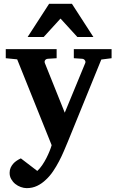

<svg xmlns="http://www.w3.org/2000/svg" viewBox="-20 -742 606 993"><path d="M503.9 -434.1 331.1 -9.8Q321.8 12.7 310.5 39.1Q299.3 65.4 285.4 92Q271.5 118.7 254.9 143.3Q238.3 168 217.8 187Q196.8 207.5 172.1 219.2Q147.5 231 118.2 231Q103.5 231 87.6 225.3Q71.8 219.7 58.8 209.2Q45.9 198.7 37.6 183.8Q29.3 168.9 29.8 150.9Q29.8 137.2 34.9 125.7Q40 114.3 48.1 105Q56.2 95.7 66.7 88.9Q77.1 82 87.9 77.1L172.9 142.1Q186.5 129.4 198.5 111.8Q210.4 94.2 220 75.4Q229.5 56.6 236.6 39.1Q243.7 21.5 247.1 8.8L68.8 -435.1L9.8 -440.9V-487.8H272.9V-440.9L227.1 -438Q217.8 -437 213.4 -430.7Q209 -424.3 211.9 -416L314.9 -159.2L420.9 -416Q423.8 -423.3 418.9 -430.2Q414.1 -437 405.8 -438L361.8 -440.9V-487.8H557.1V-440.9ZM379.9 -550.8 293 -646 206.1 -550.8H123L233.9 -722.2H352.1L462.9 -550.8Z"/></svg>

Font: Charis SIL Eur
Style: Bold
Weight: 700
Foundry: SIL International
Version: Version 5.000